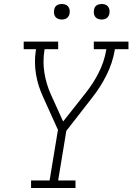

<svg xmlns="http://www.w3.org/2000/svg" viewBox="-20 -944 665 964"><path d="M136 0V-38H229L271 -292L196 -458Q184 -484 175 -512Q166 -540 161 -569.5Q156 -599 155.5 -629.5Q155 -660 160 -691L161 -697H99V-735H272V-697H204L203 -691Q194 -633 203 -578Q212 -523 234 -473L297 -334L410 -477Q429 -501 445.5 -526.5Q462 -552 475.5 -579Q489 -606 498.5 -634Q508 -662 513 -691L514 -697H451V-735H625V-697H557L556 -691Q545 -628 515 -567.5Q485 -507 443 -454L313 -287L272 -38H359V0ZM490 -846Q481 -846 472.5 -849Q464 -852 458.5 -859Q453 -866 451.5 -875.5Q450 -885 452 -895Q453 -901 456 -907Q459 -913 465 -917Q471 -921 477.5 -922.5Q484 -924 490 -924Q500 -924 508.5 -921Q517 -918 522.5 -911Q528 -904 529.5 -894.5Q531 -885 529 -875Q528 -869 524.5 -863Q521 -857 515.5 -853Q510 -849 503.5 -847.5Q497 -846 490 -846ZM290 -846Q281 -846 272.5 -849Q264 -852 258.5 -859Q253 -866 251.5 -875.5Q250 -885 252 -895Q253 -901 256 -907Q259 -913 265 -917Q271 -921 277.5 -922.5Q284 -924 290 -924Q300 -924 308.5 -921Q317 -918 322.5 -911Q328 -904 329.5 -894.5Q331 -885 329 -875Q328 -869 324.5 -863Q321 -857 315.5 -853Q310 -849 303.5 -847.5Q297 -846 290 -846Z"/></svg>

Font: Iosevka Curly Slab XLtEx
Style: Italic
Weight: 200
Width: 7
Italic angle: -9°
Monospace: yes
Designer: Belleve Invis
Foundry: Belleve Invis
Version: Version 11.1.0; ttfautohint (v1.8.3)